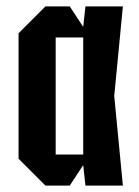

<svg xmlns="http://www.w3.org/2000/svg" viewBox="-20 -580 433 600"><path d="M122 0 38 -84V-476L122 -560H198L240 -496L247 -560H364L337 -280L364 0H247L240 -64L198 0ZM154 -97H240V-463H154Z"/></svg>

Font: Tektur Condensed Medium
Style: Regular
Weight: 500
Width: 3
Designer: Adam Jagosz
Foundry: Adam Jagosz
Version: Version 1.005;gftools[0.9.30]